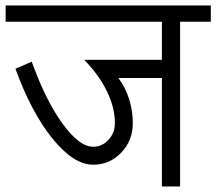

<svg xmlns="http://www.w3.org/2000/svg" viewBox="-33 -670 777 690"><path d="M301.8 -78.1Q231.4 -78.1 155.3 -172.4Q79.1 -266.6 22.5 -422.9L81.1 -448.2Q130.9 -309.6 191.4 -226.1Q252 -142.6 301.8 -142.6Q334 -142.6 356.9 -167.5Q379.9 -192.4 379.9 -227.5Q379.9 -283.2 351.1 -342.3Q322.3 -401.4 269.5 -455.1H548.8V-591.8H-12.7V-650.4H724.6V-591.8H614.3V0H548.8V-389.6H392.6Q418.9 -353.5 431.6 -312Q444.3 -270.5 444.3 -227.5Q444.3 -165 402.8 -121.6Q361.3 -78.1 301.8 -78.1Z"/></svg>

Font: Lohit Devanagari
Style: Regular
Weight: 400
Version: 2.95.4